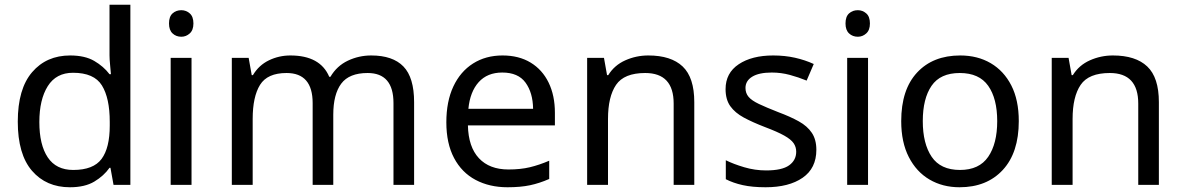

<svg xmlns="http://www.w3.org/2000/svg" viewBox="-20 -780 4990 810"><path d="M275 10Q175 10 115 -59.5Q55 -129 55 -267Q55 -405 115.5 -475.5Q176 -546 276 -546Q338 -546 377.5 -523Q417 -500 442 -467H448Q447 -480 444.5 -505.5Q442 -531 442 -546V-760H530V0H459L446 -72H442Q418 -38 378 -14Q338 10 275 10ZM289 -63Q374 -63 408.5 -109.5Q443 -156 443 -250V-266Q443 -366 410 -419.5Q377 -473 288 -473Q217 -473 181.5 -416.5Q146 -360 146 -265Q146 -169 181.5 -116Q217 -63 289 -63Z M745 -737Q765 -737 780.5 -723.5Q796 -710 796 -681Q796 -653 780.5 -639Q765 -625 745 -625Q723 -625 708 -639Q693 -653 693 -681Q693 -710 708 -723.5Q723 -737 745 -737ZM788 -536V0H700V-536Z M1546 -546Q1637 -546 1682 -499.5Q1727 -453 1727 -349V0H1640V-345Q1640 -472 1531 -472Q1453 -472 1419.5 -427Q1386 -382 1386 -296V0H1299V-345Q1299 -472 1189 -472Q1108 -472 1077 -422Q1046 -372 1046 -278V0H958V-536H1029L1042 -463H1047Q1072 -505 1114.5 -525.5Q1157 -546 1205 -546Q1331 -546 1369 -456H1374Q1401 -502 1447.5 -524Q1494 -546 1546 -546Z M2100 -546Q2169 -546 2218.5 -516Q2268 -486 2294.5 -431.5Q2321 -377 2321 -304V-251H1954Q1956 -160 2000.5 -112.5Q2045 -65 2125 -65Q2176 -65 2215.5 -74.5Q2255 -84 2297 -102V-25Q2256 -7 2216 1.5Q2176 10 2121 10Q2045 10 1986.5 -21Q1928 -52 1895.5 -113.5Q1863 -175 1863 -264Q1863 -352 1892.5 -415Q1922 -478 1975.5 -512Q2029 -546 2100 -546ZM2099 -474Q2036 -474 1999.5 -433.5Q1963 -393 1956 -321H2229Q2228 -389 2197 -431.5Q2166 -474 2099 -474Z M2715 -546Q2811 -546 2860 -499.5Q2909 -453 2909 -349V0H2822V-343Q2822 -472 2702 -472Q2613 -472 2579 -422Q2545 -372 2545 -278V0H2457V-536H2528L2541 -463H2546Q2572 -505 2618 -525.5Q2664 -546 2715 -546Z M3424 -148Q3424 -70 3366 -30Q3308 10 3210 10Q3154 10 3113.5 1Q3073 -8 3042 -24V-104Q3074 -88 3119.5 -74.5Q3165 -61 3212 -61Q3279 -61 3309 -82.5Q3339 -104 3339 -140Q3339 -160 3328 -176Q3317 -192 3288.5 -208Q3260 -224 3207 -244Q3155 -264 3118 -284Q3081 -304 3061 -332Q3041 -360 3041 -404Q3041 -472 3096.5 -509Q3152 -546 3242 -546Q3291 -546 3333.5 -536.5Q3376 -527 3413 -510L3383 -440Q3349 -454 3312 -464Q3275 -474 3236 -474Q3182 -474 3153.5 -456.5Q3125 -439 3125 -409Q3125 -387 3138 -371.5Q3151 -356 3181.5 -341.5Q3212 -327 3263 -307Q3314 -288 3350 -268Q3386 -248 3405 -219.5Q3424 -191 3424 -148Z M3599 -737Q3619 -737 3634.5 -723.5Q3650 -710 3650 -681Q3650 -653 3634.5 -639Q3619 -625 3599 -625Q3577 -625 3562 -639Q3547 -653 3547 -681Q3547 -710 3562 -723.5Q3577 -737 3599 -737ZM3642 -536V0H3554V-536Z M4278 -269Q4278 -136 4210.5 -63Q4143 10 4028 10Q3957 10 3901.5 -22.5Q3846 -55 3814 -117.5Q3782 -180 3782 -269Q3782 -402 3849 -474Q3916 -546 4031 -546Q4104 -546 4159.5 -513.5Q4215 -481 4246.5 -419.5Q4278 -358 4278 -269ZM3873 -269Q3873 -174 3910.5 -118.5Q3948 -63 4030 -63Q4111 -63 4149 -118.5Q4187 -174 4187 -269Q4187 -364 4149 -418Q4111 -472 4029 -472Q3947 -472 3910 -418Q3873 -364 3873 -269Z M4675 -546Q4771 -546 4820 -499.5Q4869 -453 4869 -349V0H4782V-343Q4782 -472 4662 -472Q4573 -472 4539 -422Q4505 -372 4505 -278V0H4417V-536H4488L4501 -463H4506Q4532 -505 4578 -525.5Q4624 -546 4675 -546Z"/></svg>

Font: Noto Sans Shavian
Style: Regular
Weight: 400
Designer: Monotype Design Team
Foundry: Monotype Imaging Inc.
Version: Version 2.001; ttfautohint (v1.8.4.7-5d5b)